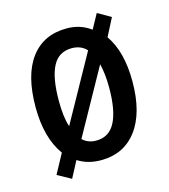

<svg xmlns="http://www.w3.org/2000/svg" viewBox="-98 -657 695 789"><g transform="rotate(-15 249.5 -263.0)"><path d="M455 -270Q455 -137 400 -63.5Q345 10 247 10Q191 10 149 -17L112 53L54 21L99 -62Q43 -139 43 -270Q43 -406 97 -478Q151 -550 250 -550Q308 -550 352 -517L386 -579L442 -547L403 -471Q455 -397 455 -270ZM142 -270Q142 -201 156 -159L312 -440Q288 -466 249 -466Q193 -466 167.5 -417Q142 -368 142 -270ZM356 -270Q356 -301 353 -326.5Q350 -352 345 -372L191 -95Q214 -73 249 -73Q304 -73 330 -123Q356 -173 356 -270Z"/></g></svg>

Font: Noto Sans Telugu Condensed Medium
Style: Regular
Weight: 500
Width: 3
Designer: Jelle Bosma - Monotype Design Team
Foundry: Monotype Imaging Inc.
Version: Version 2.005; ttfautohint (v1.8.4.7-5d5b)